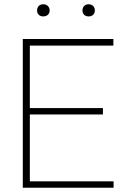

<svg xmlns="http://www.w3.org/2000/svg" viewBox="-20 -881 583 901"><path d="M183 -861Q196 -861 204.5 -853Q213 -845 213 -832Q213 -819 204.5 -811.5Q196 -804 183 -804Q170 -804 162 -811.5Q154 -819 154 -832Q154 -845 162 -853Q170 -861 183 -861ZM396 -861Q409 -861 417 -853Q425 -845 425 -832Q425 -819 417 -811.5Q409 -804 396 -804Q383 -804 375 -811.5Q367 -819 367 -832Q367 -845 375 -853Q383 -861 396 -861ZM87 -698H512V-667H120V-374H463V-344H120V-30H513V0H87Z"/></svg>

Font: Freesentation 1 Thin
Style: Regular
Weight: 250
Designer: glyphs from Roboto by Christian Robertson / Hangul glyphs from Noto Sans CJK(Source Han Sans) by Jang Soo-young and Kang
Foundry: PT&
Version: Version 2.001